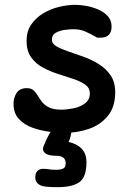

<svg xmlns="http://www.w3.org/2000/svg" viewBox="-20 -535 543 795"><path d="M249 15Q221 15 185 10.5Q149 6 115 -6Q81 -18 58.5 -42Q36 -66 36 -105Q36 -131 49 -150.5Q62 -170 91 -170Q109 -170 119 -161Q129 -152 136.5 -139Q144 -126 154.5 -112.5Q165 -99 183.5 -90Q202 -81 234 -81Q257 -81 284.5 -86.5Q312 -92 332 -107Q352 -122 352 -148Q352 -171 333 -184.5Q314 -198 284 -208Q254 -218 221 -228.5Q188 -239 158 -255Q128 -271 109 -297.5Q90 -324 90 -366Q90 -405 109 -433Q128 -461 158.5 -479.5Q189 -498 224.5 -506.5Q260 -515 293 -515Q312 -515 337 -510.5Q362 -506 386 -496Q410 -486 426 -468.5Q442 -451 442 -425Q442 -379 396 -379H383Q353 -396 332 -405Q311 -414 284 -414Q272 -414 250.5 -411.5Q229 -409 212 -400Q195 -391 195 -371Q195 -354 214 -343Q233 -332 263 -322Q293 -312 326 -300Q359 -288 389 -269.5Q419 -251 438 -223Q457 -195 457 -153Q457 -92 426.5 -55Q396 -18 348.5 -1.5Q301 15 249 15ZM218 240Q163 240 149 233Q136 227 131 218Q126 209 126 199Q126 182 135 173Q144 164 158 164Q173 164 182.5 166Q192 168 212 168Q231 168 241.5 163Q252 158 252 141Q252 110 213 110Q184 110 171 102Q158 94 158 82Q158 75 161 69Q174 37 184 20Q194 3 204 -12Q219 -33 239 -33Q253 -33 265 -24Q277 -15 277 0Q277 2 277 5Q277 8 276 10Q274 23 272 30.5Q270 38 264 53Q298 60 318 80.5Q338 101 338 137Q338 198 309 219Q280 240 218 240Z"/></svg>

Font: Fuzzy Bubbles
Style: Bold
Weight: 700
Designer: Robert E. Leuschke
Foundry: Robert E. Leuschke
Version: Version 1.010; ttfautohint (v1.8.3)